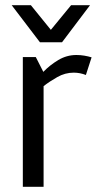

<svg xmlns="http://www.w3.org/2000/svg" viewBox="-20 -720 392 740"><path d="M311 -431Q288 -440 264 -440Q231 -440 201 -423Q171 -406 148 -388V0H68V-500H118L147 -443Q172 -469 204.5 -488.5Q237 -508 274 -508H275Q290 -508 305 -505.5Q320 -503 333 -499ZM327 -700 219 -557H134L25 -700H99L176 -605L254 -700Z"/></svg>

Font: Epunda Sans
Style: Regular
Weight: 400
Designer: Simon Atzbach
Foundry: typofactur
Version: Version 2.204; ttfautohint (v1.8.4.7-5d5b)